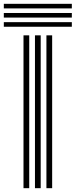

<svg xmlns="http://www.w3.org/2000/svg" viewBox="-73 -985 396 1005"><path d="M170 0V-800H200V0ZM50 0V-800H80V0ZM110 0V-800H140V0ZM-53 -941V-965H303V-941ZM-53 -893V-917H303V-893ZM-53 -845V-869H303V-845Z"/></svg>

Font: Big Shoulders Inline Text Black
Style: Regular
Weight: 900
Designer: Patric King
Foundry: XO Type Co
Version: Version 1.000